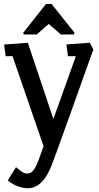

<svg xmlns="http://www.w3.org/2000/svg" viewBox="-20 -709 515 1002"><path d="M125.7 273.5Q103.9 273.5 74.8 263.8Q45.7 254.1 20.4 232.3L63.5 163.5Q71.6 169.6 88.4 183.1Q105.2 196.7 122 196.7Q137.3 196.7 148.2 186.4Q159 176.1 167.5 158.6Q176 141.1 183.5 120.5L207.4 54.3L45.5 -415.6H9.4L1.4 -476.6L125.2 -485.8L258.6 -88L375.9 -415.6H334.7L326.7 -477.1L448.9 -485.8L467.4 -450.2Q458.7 -427.9 445.7 -391.3Q432.8 -354.6 416.2 -308.4Q399.6 -262.1 381.5 -211Q363.4 -159.8 344.5 -107.6Q325.6 -55.5 308 -6.5Q290.5 42.5 275.5 83.7Q260.6 124.8 249.3 154.1Q233.1 194.7 213.9 221.2Q194.7 247.8 172.7 260.6Q150.7 273.5 125.7 273.5ZM105.1 -529 100.6 -537.2 220.2 -688.6H248.8L369.5 -537.6L364.9 -529H297.9L234.5 -583.9L171.2 -529Z"/></svg>

Font: Kreon Light
Style: Regular
Weight: 300
Designer: Julia Petretta
Foundry: Julia Petretta and Eli Heuer
Version: Version 2.002